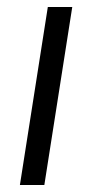

<svg xmlns="http://www.w3.org/2000/svg" viewBox="-20 -530 264 550"><path d="M37 0 117 -510H187L107 0Z"/></svg>

Font: MuseoModerno Light
Style: Italic
Weight: 300
Italic angle: -9°
Designer: Pablo Cosgaya, Héctor Gatti, Marcela Romero, and the Authors of The MuseoModerno Project.
Foundry: Omnibus-Type Team
Version: Version 1.003